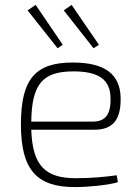

<svg xmlns="http://www.w3.org/2000/svg" viewBox="-20 -748 570 780"><path d="M235 -566 125 -728 92 -706 214 -552ZM382 -566 271 -728 239 -706 360 -552ZM289 -24C167 -24 112 -71 107 -221H364C442 -221 472 -266 470 -352C468 -446 406 -494 276 -494C125 -494 65 -429 65 -243C65 -59 128 12 284 12C337 12 423 4 459 -8L454 -36C413 -30 351 -24 289 -24ZM278 -458C379 -458 428 -426 429 -350C431 -291 413 -254 358 -254H107C109 -406 153 -458 278 -458Z"/></svg>

Font: Exo 2 Extra Light
Style: Regular
Weight: 250
Designer: Natanael Gama
Version: Version 1.001;PS 001.001;hotconv 1.0.88;makeotf.lib2.5.64775